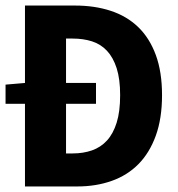

<svg xmlns="http://www.w3.org/2000/svg" viewBox="-20 -672 640 692"><path d="M70 0V-298H0V-367L70 -373V-652H251Q321 -652 379 -633Q437 -614 478 -574.5Q519 -535 541.5 -474Q564 -413 564 -329Q564 -245 541.5 -183Q519 -121 479 -80.5Q439 -40 382.5 -20Q326 0 259 0ZM218 -119H242Q280 -119 311.5 -130Q343 -141 365.5 -165.5Q388 -190 400.5 -230Q413 -270 413 -329Q413 -387 400.5 -426Q388 -465 365.5 -489Q343 -513 311.5 -523Q280 -533 242 -533H218V-373H326V-298H218Z"/></svg>

Font: Source Code Pro
Style: Bold
Weight: 700
Monospace: yes
Designer: Paul D. Hunt, Teo Tuominen
Foundry: Adobe Systems Incorporated
Version: Version 2.030;PS 1.000;hotconv 16.6.51;makeotf.lib2.5.65220